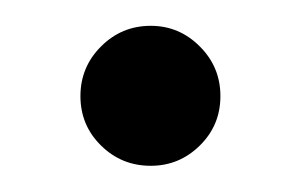

<svg xmlns="http://www.w3.org/2000/svg" viewBox="-20 -120 232 148"><path d="M42 -45.9Q42 -68.4 57.9 -84.2Q73.7 -100.1 96.2 -100.1Q118.2 -100.1 134 -84.2Q149.9 -68.4 149.9 -45.9Q149.9 -23.4 134 -7.8Q118.2 7.8 96.2 7.8Q73.7 7.8 57.9 -7.8Q42 -23.4 42 -45.9Z"/></svg>

Font: Reddit Sans Light
Style: Regular
Weight: 300
Designer: Stephen Hutchings
Foundry: Reddit
Version: Version 1.013